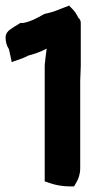

<svg xmlns="http://www.w3.org/2000/svg" viewBox="-24 -665 309 687"><path d="M-4 -531C-4 -515 0 -501 8 -489L18 -443L47 -453C59 -457 67 -461 77 -466C100 -472 122 -480 143 -491L138 -452V-450C138 -447 136 -439 136 -428V-16L154 -10C174 -3 198 2 226 2H241L249 -12C257 -25 263 -43 263 -63V-377C263 -392 265 -410 265 -429V-582C265 -592 262 -596 256 -602C251 -613 243 -625 235 -633L223 -645L208 -639C185 -630 164 -621 139 -616L135 -615L131 -613C108 -600 86 -588 60 -583H49L43 -579C32 -573 20 -565 9 -557L8 -556L7 -555C-1 -548 -4 -539 -4 -531Z"/></svg>

Font: SolarCharger
Style: 1050
Weight: 1000
Designer: Mew Too
Foundry: Cannot Into Space Fonts/KineticPlasma Fonts
Version: Version 1.100